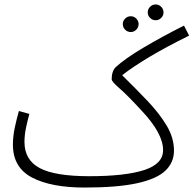

<svg xmlns="http://www.w3.org/2000/svg" viewBox="-20 -822 870 863"><path d="M360 21Q210 21 124 -24Q38 -69 38 -172Q38 -208 46.5 -248.5Q55 -289 65 -323L112 -310Q105 -285 97.5 -250.5Q90 -216 90 -184Q90 -103 158.5 -66.5Q227 -30 382 -30Q542 -30 627.5 -57.5Q713 -85 713 -147Q713 -185 689 -229Q665 -273 619 -322Q551 -396 516.5 -425.5Q482 -455 482 -466Q482 -502 500 -520Q541 -558 623.5 -607Q706 -656 807 -707L830 -662Q725 -610 651.5 -566Q578 -522 529 -484Q589 -425 642 -369.5Q695 -314 728.5 -258.5Q762 -203 762 -145Q762 -92 723.5 -55Q685 -18 596.5 1.5Q508 21 360 21ZM680 -731Q665 -731 654.5 -741.5Q644 -752 644 -766Q644 -781 654.5 -791.5Q665 -802 680 -802Q694 -802 704.5 -791.5Q715 -781 715 -766Q715 -752 704.5 -741.5Q694 -731 680 -731ZM568 -678Q553 -678 542.5 -688.5Q532 -699 532 -714Q532 -728 542.5 -738.5Q553 -749 568 -749Q582 -749 592.5 -738.5Q603 -728 603 -714Q603 -699 592.5 -688.5Q582 -678 568 -678Z"/></svg>

Font: Noto Sans Arabic SemCond Light
Style: Regular
Weight: 300
Width: 4
Designer: Monotype Design Team, Nadine Chahine, Nizar Qandah and Khaled Hosny
Foundry: Monotype Imaging Inc.
Version: Version 2.012; ttfautohint (v1.8.4.7-5d5b)